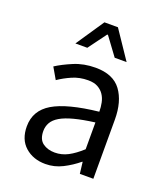

<svg xmlns="http://www.w3.org/2000/svg" viewBox="-134 -805 781 909"><g transform="rotate(20 256.0 -351.0)"><path d="M58 -126Q58 -206 129.5 -248.5Q201 -291 357 -308Q357 -331 352.5 -353Q348 -375 336.5 -392Q325 -409 306 -419.5Q287 -430 257 -430Q214 -430 177.5 -414Q141 -398 112 -378L79 -435Q113 -457 162 -477.5Q211 -498 270 -498Q359 -498 399 -443.5Q439 -389 439 -298V0H371L364 -58H362Q327 -29 286.5 -8.5Q246 12 201 12Q139 12 98.5 -24Q58 -60 58 -126ZM139 -132Q139 -90 163.5 -72Q188 -54 224 -54Q259 -54 290.5 -70.5Q322 -87 357 -119V-254Q296 -246 254 -235Q212 -224 186.5 -209Q161 -194 150 -174.5Q139 -155 139 -132ZM235 -714H303L398 -573H338L271 -664H267L200 -573H140Z"/></g></svg>

Font: Myanmar Sanpya
Style: Regular
Weight: 400
Designer: Danh Hong
Foundry: Google Inc.
Version: Version 2.00 November 22, 2015